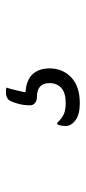

<svg xmlns="http://www.w3.org/2000/svg" viewBox="157 -220 286 640"><g transform="rotate(-90 300.0 100.0)"><path d="M328 -22Q323 -6 319.5 9Q316 24 313 38V42Q354 45 373 66Q392 87 392 122Q392 166 362 194.5Q332 223 276 223Q238 223 219 208.5Q200 194 200 176Q200 162 205 148H211Q225 163 239 169.5Q253 176 277 176Q310 176 326.5 161.5Q343 147 343 122Q343 80 296 80Q284 80 276.5 73.5Q269 67 269 58Q269 37 273.5 19.5Q278 2 285 -11Q288 -17 298.5 -21Q309 -25 328 -22Z"/></g></svg>

Font: Recursive Mn Csl St Lt
Style: Regular
Weight: 300
Monospace: yes
Version: Version 1.079;hotconv 1.0.112;makeotfexe 2.5.65598; ttfautoh